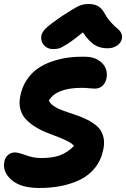

<svg xmlns="http://www.w3.org/2000/svg" viewBox="-58 -872 627 955"><path d="M206.1 -627.9Q178.7 -627.9 161.9 -645.8Q145 -663.6 147 -689.9Q148.4 -708.5 167.2 -728.3Q186 -748 252 -793Q308.1 -829.6 331.1 -840.8Q354 -852.1 381.8 -852.1Q412.6 -852.1 430.9 -840.8Q449.2 -829.6 462.9 -804.2Q477.1 -778.8 495.6 -759Q514.2 -739.3 525.9 -730.2Q537.6 -721.2 544.4 -708.3Q551.3 -695.3 547.9 -678.2Q543.5 -657.7 523.7 -644.8Q503.9 -631.8 477.1 -631.8Q439 -631.8 411.9 -648.9Q384.8 -666 354 -710.9Q306.6 -671.9 276.9 -653.1Q247.1 -634.3 235.1 -631.1Q223.1 -627.9 206.1 -627.9ZM137.2 63Q44.9 63 -1 22.7Q-46.9 -17.6 -36.1 -68.8Q-33.2 -87.4 -18.6 -100.6Q-3.9 -113.8 16.1 -113.8Q32.2 -113.8 70.6 -99.9Q108.9 -85.9 146 -85.9Q203.1 -85.9 240 -99.4Q276.9 -112.8 310.1 -146Q301.8 -157.7 280 -168.9Q258.3 -180.2 231.9 -190.2Q205.6 -200.2 175.5 -211.9Q145.5 -223.6 119.1 -240Q92.8 -256.3 72.5 -276.9Q52.2 -297.4 43.7 -327.6Q35.2 -357.9 43 -395Q51.8 -439.9 75.2 -474.9Q98.6 -509.8 130.1 -531.5Q161.6 -553.2 202.1 -566.9Q242.7 -580.6 283 -585.7Q323.2 -590.8 367.2 -589.8Q404.8 -589.4 430.9 -573.2Q457 -557.1 466.8 -533.9Q476.6 -510.7 472.2 -484.9Q467.3 -459 451.7 -445.1Q436 -431.2 414.1 -431.2Q405.8 -431.2 385 -433.1Q364.3 -435.1 349.1 -435.1Q222.7 -435.1 185.1 -372.1Q191.4 -356 212.2 -342.8Q232.9 -329.6 259.5 -320.3Q286.1 -311 316.9 -300.8Q347.7 -290.5 375.2 -276.9Q402.8 -263.2 424.1 -244.9Q445.3 -226.6 454.6 -197Q463.9 -167.5 456.1 -129.9Q445.8 -76.7 415.3 -38.1Q384.8 0.5 340.1 22Q295.4 43.5 245.4 53.2Q195.3 63 137.2 63Z"/></svg>

Font: Shantell Sans Irregular Bouncy
Style: Bold Italic
Weight: 700
Italic angle: -11.31°
Designer: Stephen Nixon, Anya Danilova, Shantell Martin
Foundry: Arrow Type
Version: Version 1.006;[9816181b4]